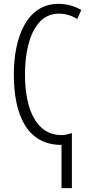

<svg xmlns="http://www.w3.org/2000/svg" viewBox="-20 -745 470 999"><path d="M284 -725C121 -725 52 -553 52 -358C52 -148 120 9 300 9V234H354V-53C333 -45 315 -42 299 -42C175 -42 110 -166 110 -358C110 -518 158 -674 286 -674C320 -674 354 -664 382 -646L403 -693C366 -714 327 -725 284 -725Z"/></svg>

Font: Noto Sans UI Condensed Light
Style: Regular
Weight: 300
Width: 3
Designer: Monotype Design Team
Foundry: Monotype Imaging Inc.
Version: Version 1.901